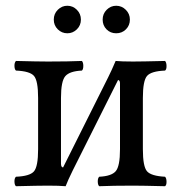

<svg xmlns="http://www.w3.org/2000/svg" viewBox="-20 -642 626 664"><path d="M198.2 -63 354 -374.5Q366.7 -399.9 379.9 -431.2Q399.9 -429.2 439.9 -429.2Q470.7 -429.2 550.8 -431.2Q555.7 -426.3 555.9 -414.1Q556.2 -401.9 550.8 -397.9Q502.9 -396 488.5 -379.4Q474.1 -362.8 474.1 -303.2V-126Q474.1 -65.9 488.5 -49.6Q502.9 -33.2 550.8 -30.8Q555.7 -25.9 555.9 -13.9Q556.2 -2 550.8 2Q472.7 0 439.9 0Q369.1 0 323.2 2Q318.4 -2 318.1 -13.9Q317.9 -25.9 323.2 -30.8Q365.2 -32.7 380.1 -49.8Q395 -66.9 395 -126V-353Q395 -365.2 388.2 -365.2L231.4 -52.2Q213.9 -16.6 207 2Q185.1 0 146 0Q112.8 0 35.2 2Q30.3 -2 30 -13.9Q29.8 -25.9 35.2 -30.8Q83 -32.7 97.4 -49.3Q111.8 -65.9 111.8 -126V-303.2Q111.8 -363.3 97.4 -379.6Q83 -396 35.2 -397.9Q30.3 -401.9 30 -413.8Q29.8 -425.8 35.2 -431.2Q111.3 -429.2 146 -429.2Q216.8 -429.2 263.2 -431.2Q268.1 -426.3 268.1 -414.1Q268.1 -401.9 263.2 -397.9Q221.2 -396 206.1 -378.9Q190.9 -361.8 190.9 -303.2V-75.2Q191.4 -63 198.2 -63ZM179.9 -540.5Q166 -554.2 166 -574.2Q166 -594.2 179.9 -608.2Q193.8 -622.1 212.9 -622.1Q231.9 -622.1 245.8 -608.2Q259.8 -594.2 259.8 -574.2Q259.8 -554.2 245.8 -540.5Q231.9 -526.9 212.9 -526.9Q193.8 -526.9 179.9 -540.5ZM348.4 -540.5Q335 -554.2 335 -574.2Q335 -594.2 348.9 -608.2Q362.8 -622.1 381.8 -622.1Q400.9 -622.1 415 -608.2Q429.2 -594.2 429.2 -574.2Q429.2 -554.2 415.5 -540.5Q401.9 -526.9 381.8 -526.9Q361.8 -526.9 348.4 -540.5Z"/></svg>

Font: Linux Libertine O
Style: Regular
Weight: 400
Designer: Philipp H. Poll
Foundry: Philipp H. Poll
Version: Version 5.3.0